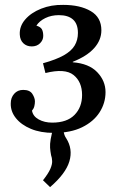

<svg xmlns="http://www.w3.org/2000/svg" viewBox="-20 -531 493 786"><path d="M185 235 156 207Q178 179 186 160.5Q194 142 193.5 128.5Q193 115 189 104Q186 88 185 73.5Q184 59 187.5 38.5Q191 18 200 -13L242 -26Q238 -10 240.5 7Q243 24 251 35Q279 79 264 129.5Q249 180 185 235ZM200 13Q146 13 106.5 -3.5Q67 -20 45 -47.5Q23 -75 24 -108Q24 -131 38 -147Q52 -163 75 -163Q102 -163 112.5 -146.5Q123 -130 123 -116Q123 -106 120.5 -96Q118 -86 111 -78Q115 -55 138.5 -42Q162 -29 194 -29Q254 -29 285 -60.5Q316 -92 316 -142Q316 -196 281 -224Q246 -252 166 -232L156 -272Q210 -287 241 -304.5Q272 -322 285.5 -344.5Q299 -367 299 -396Q299 -433 279 -451Q259 -469 221 -469Q190 -469 165.5 -457Q141 -445 129 -426Q146 -421 151.5 -411Q157 -401 157 -384Q157 -367 144 -354Q131 -341 110 -341Q89 -341 75.5 -354Q62 -367 61 -389Q59 -423 83 -451Q107 -479 148.5 -495.5Q190 -512 239 -511Q308 -511 351.5 -485.5Q395 -460 395 -407Q395 -367 365.5 -334Q336 -301 278 -278V-276Q344 -271 378 -235.5Q412 -200 412 -154Q412 -109 387.5 -71Q363 -33 316 -10Q269 13 200 13Z"/></svg>

Font: Lora Medium
Style: Italic
Weight: 500
Italic angle: -3°
Designer: Olga Karpushina, Alexei Vanyashin (Cyrillic)
Foundry: Cyreal
Version: Version 3.004